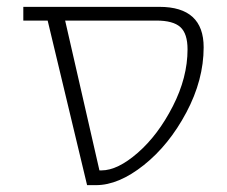

<svg xmlns="http://www.w3.org/2000/svg" viewBox="-20 -540 662 560"><path d="M574 -402Q574 -307 523.5 -212Q473 -117 399.5 -58.5Q326 0 260 0H234L119 -480H48V-520H445Q574 -520 574 -402ZM170 -480 270 -43H276Q323 -43 382 -94.5Q441 -146 484 -230Q527 -314 527 -396Q527 -442 506 -461Q485 -480 436 -480Z"/></svg>

Font: Mplus 1p Light
Style: Regular
Weight: 300
Version: Version 1.061